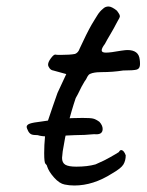

<svg xmlns="http://www.w3.org/2000/svg" viewBox="-20 -575 451 591"><path d="M125 -63Q125 -65 123 -67.5Q121 -70 120 -71Q116 -74 116 -104Q116 -128 118.5 -154Q121 -180 125 -196L143 -249L157 -289L184 -347L144 -358Q137 -359 132.5 -365Q128 -371 128 -376Q128 -384 136.5 -395.5Q145 -407 150 -407Q153 -406 166 -406Q196 -406 211 -409Q221 -413 225 -425Q229 -433 234.5 -445Q240 -457 245 -467Q248 -473 254.5 -485.5Q261 -498 271 -514Q273 -517 280 -528.5Q287 -540 297 -548Q304 -555 314 -555Q324 -555 340 -542Q342 -539 345.5 -534Q349 -529 349 -525Q349 -521 341 -508Q335 -496 329.5 -486.5Q324 -477 320 -470Q308 -450 303 -440Q293 -427 293 -420Q293 -413 306 -413Q320 -413 353 -419Q367 -421 372 -421Q407 -421 410 -392Q411 -386 411 -378Q411 -364 401.5 -361Q392 -358 359 -358Q327 -353 293 -353Q287 -353 279.5 -352.5Q272 -352 264 -350Q256 -348 252.5 -344Q249 -340 245 -331Q242 -328 231 -308Q217 -279 213 -273Q186 -193 173 -109Q171 -93 171 -89Q171 -74 181 -68Q191 -62 215 -62Q249 -62 274 -69Q304 -82 319 -91Q328 -96 335.5 -100.5Q343 -105 346 -107Q349 -113 353 -113Q361 -113 367 -97Q367 -81 360 -69Q353 -57 325 -41Q267 -4 209 -4Q193 -4 179 -7Q163 -10 146.5 -28.5Q130 -47 125 -63ZM96 -159Q82 -159 76.5 -161.5Q71 -164 67 -171Q62 -181 62 -184Q62 -191 72 -194.5Q82 -198 108 -201Q146 -207 172.5 -209.5Q199 -212 234 -212Q258 -212 266.5 -210Q275 -208 286 -200Q296 -189 296 -178Q296 -159 270 -162Q240 -159 210 -159L188 -158Q140 -155 128 -155Q108 -155 96 -159Z"/></svg>

Font: Caveat
Style: Regular
Weight: 400
Designer: Pablo Impallari
Foundry: Pablo Impallari
Version: Version 1.500; ttfautohint (v1.6)